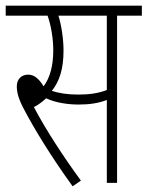

<svg xmlns="http://www.w3.org/2000/svg" viewBox="-20 -642 518 674"><path d="M391 -587H478V-622H0V-587H147C159 -554 167 -506 167 -466C167 -410 155 -368 133 -339C116 -367 99 -380 79 -380C55 -380 39 -364 39 -339C39 -316 46 -292 66 -255C98 -194 158 -94 235 12L264 -8C204 -90 141 -186 99 -266C113 -273 128 -284 142 -297C175 -281 220 -275 256 -275C296 -275 326 -280 355 -291V0H391ZM254 -310C216 -310 187 -315 162 -323C189 -357 203 -400 203 -465C203 -506 195 -557 185 -587H355V-326C324 -314 292 -310 254 -310Z"/></svg>

Font: Noto Sans Devanagari UI ExtraCondensed ExtraLight
Style: Regular
Weight: 200
Width: 2
Designer: Jelle Bosma - Monotype Design Team
Foundry: Monotype Imaging Inc.
Version: Version 2.004